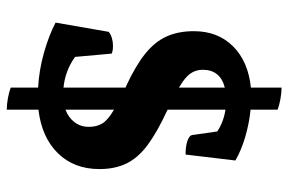

<svg xmlns="http://www.w3.org/2000/svg" viewBox="-166 -612 873 582"><g transform="rotate(90 271.0 -320.5)"><path d="M312 96Q296 96 277 92.5Q258 89 245 84V1Q191 -2 138.5 -17Q86 -32 48 -52L76 -213Q83 -219 94.5 -222.5Q106 -226 118 -226Q134 -226 142 -222L152 -111Q194 -81 245 -76V-264L238 -267Q178 -295 142 -324Q106 -353 90 -388.5Q74 -424 74 -471Q74 -544 120 -590Q166 -636 245 -644V-737Q261 -737 280 -733.5Q299 -730 312 -725V-643Q353 -639 394 -627Q435 -615 466 -597L448 -446Q423 -446 407 -451.5Q391 -457 389 -465L378 -542Q350 -561 312 -567V-392L313 -391Q380 -360 419 -331Q458 -302 475 -267Q492 -232 492 -185Q492 -108 444 -59Q396 -10 312 0ZM191 -498Q191 -477 202.5 -460.5Q214 -444 245 -426V-565Q191 -551 191 -498ZM364 -153Q364 -177 353.5 -194Q343 -211 312 -229V-82Q336 -91 350 -109.5Q364 -128 364 -153Z"/></g></svg>

Font: Petrona ExtraBold
Style: Regular
Weight: 800
Designer: Ringo R. Seeber
Foundry: Ringo R. Seeber
Version: Version 2.001; ttfautohint (v1.8.3)